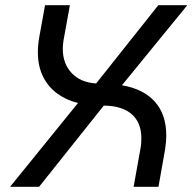

<svg xmlns="http://www.w3.org/2000/svg" viewBox="-20 -720 742 740"><path d="M18.8 0 280.6 -323Q236.4 -333.6 201.4 -358.9Q166.4 -384.2 146.2 -424.2Q126 -464.2 126 -519Q126 -532.4 127.2 -546.3Q128.4 -560.2 131 -575L153.6 -700H249.4L224.8 -564.4Q223.4 -556 222.7 -547.8Q222 -539.6 222 -531.6Q222 -474.2 256.7 -438Q291.4 -401.8 350.6 -398.4L590.2 -700H702L450 -391.4Q532.8 -377.2 576.8 -328Q620.8 -278.8 620.8 -198.8Q620.8 -185 619.5 -170.8Q618.2 -156.6 615.8 -141.4L590.8 0H495L521.6 -148.4Q523.6 -159 524.2 -168.6Q524.8 -178.2 524.8 -187Q524.8 -247.2 487.9 -279.7Q451 -312.2 380 -313L130.6 0Z"/></svg>

Font: MuseoModerno Thin
Style: Italic
Weight: 100
Italic angle: -9°
Designer: Pablo Cosgaya, Héctor Gatti, Marcela Romero, and the Authors of The MuseoModerno Project.
Foundry: Omnibus-Type Team
Version: Version 1.003